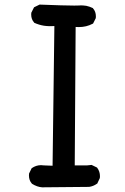

<svg xmlns="http://www.w3.org/2000/svg" viewBox="-20 -801 540 829"><path d="M105 -43.5Q105 -46.9 105.5 -51.8L116.7 -74.7Q135.7 -87.9 157.2 -87.9Q162.6 -87.9 168.9 -86.9L207 -85.4L214.8 -688.5Q206.1 -688 194.8 -688Q183.6 -688 169.9 -689.9Q148.4 -693.4 127.9 -702.6L127 -704.1Q114.7 -717.8 114.7 -738.3Q114.7 -741.7 115.2 -746.1L127 -769.5L150.9 -781.2Q258.3 -776.9 300.8 -776.9Q314.9 -776.9 320.8 -777.3Q326.7 -777.8 330.6 -777.8Q334.5 -777.8 339.8 -777.3Q345.2 -776.9 352.5 -775.9Q366.7 -772.9 380.9 -766.1L381.8 -764.6Q394 -751 394 -730.5Q394 -727.5 393.6 -722.7L381.8 -699.2L379.4 -698.2Q353 -684.1 320.3 -684.1Q313.5 -684.1 306.6 -684.6L302.7 -86.9H356L375.5 -88.9L398.9 -77.6L399.9 -76.2Q411.6 -60.5 411.6 -40Q411.6 -37.1 411.1 -32.2L399.9 -8.3L397.9 -7.3Q382.8 3.4 364.7 5.9L162.1 7.8Q151.9 7.3 140.1 3.2Q128.4 -1 117.7 -7.8L117.2 -8.8Q105 -22.5 105 -43.5Z"/></svg>

Font: Bakudai
Style: Bold
Weight: 700
Version: Version 1.48